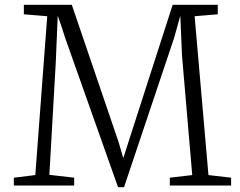

<svg xmlns="http://www.w3.org/2000/svg" viewBox="-20 -778 1005 805"><path d="M128 -44 178 -710 80 -718V-758H281L477 -183L497 -115L519 -184L704 -758H893V-718L796 -710L854 -44L949 -33V0H692V-33L786 -44L743 -546L736 -712L710 -619L500 7H475L272 -566Q254 -615 236 -672L222 -712L214 -520L187 -45L291 -33V0H38V-33Z"/></svg>

Font: Martel UltraLight
Style: Regular
Weight: 250
Designer: Dan Reynolds
Foundry: Dan Reynolds
Version: Version 1.001; ttfautohint (v1.1) -l 5 -r 5 -G 72 -x 0 -D la